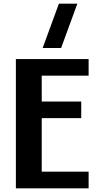

<svg xmlns="http://www.w3.org/2000/svg" viewBox="-20 -1020 540 1040"><path d="M66 0H460V-90H206V-380H420V-470H206V-610H460V-700H66ZM211 -760H311L399 -1000H299Z"/></svg>

Font: Tanklager Original
Style: Regular
Weight: 400
Designer: Ariel Martín Pérez
Foundry: Tunera Type Foundry
Version: Version 1.000;Glyphs 3.3 (3310)